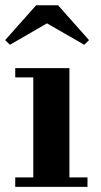

<svg xmlns="http://www.w3.org/2000/svg" viewBox="-26 -724 392 744"><path d="M156 -633.5 12.5 -550.5 -6 -568.5 114 -703.5H199L319 -568.5L300.5 -550.5ZM33 -36.5H103V-424H33V-460H243V-36.5H313V0H33Z"/></svg>

Font: Bodoni* 06pt
Style: Bold
Weight: 700
Version: Version 2.3